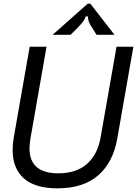

<svg xmlns="http://www.w3.org/2000/svg" viewBox="-20 -1018 760 1048"><path d="M49 -199Q49 -231 55 -267L142 -763H234L146 -261Q141 -229 141 -208Q141 -72 298 -72Q397 -72 455 -123.5Q513 -175 529 -267L616 -763H708L620 -261Q597 -131 515.5 -60.5Q434 10 294 10Q171 10 110 -44.5Q49 -99 49 -199ZM267 -828 459 -998H473L605 -828H507L480 -871Q457 -906 461 -928H447Q445 -916 435.5 -903Q426 -890 408 -871L365 -828Z"/></svg>

Font: Open Sauce Sans
Style: Italic
Weight: 400
Italic angle: -10°
Designer: Alfredo Marco Pradil
Foundry: Creative Sauce Fz LLC
Version: Version 1.477